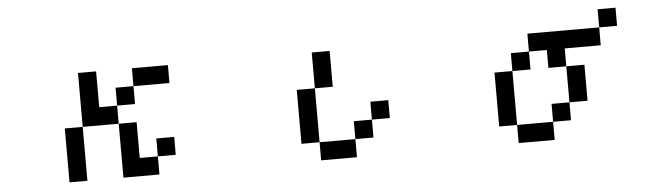

<svg xmlns="http://www.w3.org/2000/svg" viewBox="-41 -677 3083 887"><g transform="rotate(-5 1500.0 -234.0)"><path d="M250 57.6V-192.4H333V-442.4H417V-276.4H500V-359.4H583V-442.4H750V-359.4H583V-276.4H500V-192.4H583V-26.4H667V57.6H500V-192.4H333V57.6ZM667 -26.4V-109.4H750V-26.4Z M1333 -26.4V-276.4H1417V-442.4H1500V-276.4H1417V-26.4H1583V-109.4H1667V-192.4H1750V-109.4H1667V-26.4H1583V57.6H1417V-26.4Z M2250 -26.4V-276.4H2333V-359.4H2417V-442.4H2750V-359.4H2583V-276.4H2667V-109.4H2583V-276.4H2500V-359.4H2417V-276.4H2333V-26.4H2500V-109.4H2583V-26.4H2500V57.6H2333V-26.4ZM2750 -442.4V-526.4H2833V-442.4Z"/></g></svg>

Font: KH Dot kagurazaka 12
Style: Regular
Weight: 400
Designer: Original version for X68000 by Keitarou Hiraki (http://hp.vector.co.jp/authors/VA000874/) / TrueType conversion by Homem
Version: Version 1.00.20150527